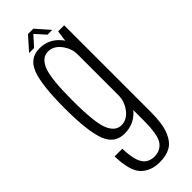

<svg xmlns="http://www.w3.org/2000/svg" viewBox="-302 -714 964 964"><g transform="rotate(-45 180.0 -232.0)"><path d="M172 230Q218 230 249.2 212.5Q280.5 195 299.2 149Q318 103 318 18.5V-596H275L262.5 -502V21Q262.5 126.5 238.8 158.8Q215 191 173 191Q147 191 127.8 178.2Q108.5 165.5 98.2 134.8Q88 104 86 48.5H31.5Q34.5 155.5 72.2 192.8Q110 230 172 230ZM148.5 3.5Q207 3.5 247.2 -33.5Q287.5 -70.5 287.5 -119.5L262.5 -154.5Q262.5 -111.5 234.5 -74.5Q206.5 -37.5 167 -37.5Q124.5 -37.5 102.5 -90Q80.5 -142.5 80.5 -299Q80.5 -455.5 102.5 -508Q124.5 -560.5 167 -560.5Q206.5 -560.5 234.5 -524Q262.5 -487.5 262.5 -445L286.5 -477Q286.5 -522.5 246.8 -562.2Q207 -602 148 -602Q77.5 -602 51.2 -531.5Q25 -461 25 -299Q25 -138 51.5 -67.2Q78 3.5 148.5 3.5ZM95 -622H130.5L178 -675L225.5 -622H259.5L196.5 -693.5H158.5Z"/></g></svg>

Font: Anybody Condensed Light
Style: Regular
Weight: 300
Width: 3
Designer: Tyler Finck
Foundry: Etcetera Type Company
Version: Version 1.113;gftools[0.9.25]